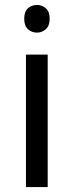

<svg xmlns="http://www.w3.org/2000/svg" viewBox="-20 -757 298 777"><path d="M173 -536V0H85V-536ZM130 -737Q150 -737 165.5 -723.5Q181 -710 181 -681Q181 -653 165.5 -639Q150 -625 130 -625Q108 -625 93 -639Q78 -653 78 -681Q78 -710 93 -723.5Q108 -737 130 -737Z"/></svg>

Font: usinhala05
Style: Book
Weight: 400
Designer: Jelle Bosma - Monotype Design Team
Foundry: Monotype Imaging Inc.
Version: Version 2.003